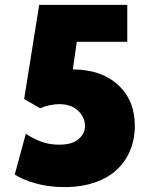

<svg xmlns="http://www.w3.org/2000/svg" viewBox="-20 -745 618 780"><path d="M497.1 -725.1V-575.2H292L275.9 -462.9Q390.6 -462.9 459.2 -400.4Q527.8 -337.9 527.8 -232.9Q527.8 -180.7 509.5 -135.7Q491.2 -90.8 456.3 -57.1Q421.4 -23.4 366.2 -4.2Q311 15.1 242.2 15.1Q178.2 15.1 124.8 0Q71.3 -15.1 40 -36.1L85 -202.1Q107.9 -185.1 143.3 -171.1Q178.7 -157.2 220.2 -157.2Q272.5 -157.2 298.8 -179.4Q325.2 -201.7 325.2 -233.9Q325.2 -269 297.1 -295.4Q269 -321.8 221.2 -321.8Q182.1 -321.8 143.1 -305.2L78.1 -342.8L139.2 -725.1Z"/></svg>

Font: Stilu Bold
Style: Regular
Weight: 700
Designer: Genilson Lima Santos
Foundry: Genilson Lima Santos
Version: Version 1.200;PS 001.200;hotconv 1.0.88;makeotf.lib2.5.64775